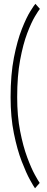

<svg xmlns="http://www.w3.org/2000/svg" viewBox="-20 -772 244 1006"><path d="M163.5 214.5Q157.5 207 137.5 171Q117.5 135 93.8 73.5Q70 12 52.8 -73Q35.5 -158 35.5 -263Q35.5 -381.5 53 -470.5Q70.5 -559.5 94.5 -620Q118.5 -680.5 139 -713.2Q159.5 -746 165.5 -752L189 -725.5Q182 -717.5 163 -685.8Q144 -654 122.5 -597.5Q101 -541 85.5 -457.8Q70 -374.5 70 -263Q70 -164 85.5 -84.8Q101 -5.5 122.5 52.2Q144 110 162.8 144Q181.5 178 188 186.5Z"/></svg>

Font: Imbue Thin 10pt Thin
Style: Regular
Weight: 250
Version: Version 1.102